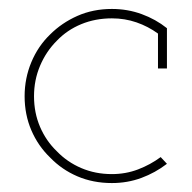

<svg xmlns="http://www.w3.org/2000/svg" viewBox="-20 -403 428 429"><path d="M353 -37 339 -52Q316 -35 288.5 -24.5Q261 -14 230 -14Q193 -14 161.5 -27.5Q130 -41 107 -65Q83 -88 69.5 -119.5Q56 -151 56 -188Q56 -224 69.5 -256Q83 -288 107 -312Q130 -336 161.5 -349Q193 -362 230 -362Q259 -362 285 -353Q311 -344 333 -328V-250H353V-340Q328 -360 296.5 -371.5Q265 -383 230 -383Q188 -383 153 -367.5Q118 -352 92 -326Q65 -300 50 -264Q35 -228 35 -188Q35 -147 50 -112Q65 -77 92 -51Q118 -24 153 -9Q188 6 230 6Q265 6 296 -5.5Q327 -17 353 -37Z"/></svg>

Font: Josefin Slab Thin ExtraLight
Style: Regular
Weight: 250
Version: Version 2.000